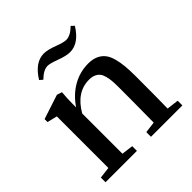

<svg xmlns="http://www.w3.org/2000/svg" viewBox="-171 -771 904 904"><g transform="rotate(-45 281.0 -318.5)"><path d="M341.3 -550.8Q315.9 -550.8 274.9 -566.4Q236.3 -580.6 220.7 -580.6Q192.9 -580.6 160.2 -548.3L145 -561.5Q189.9 -634.3 249 -634.3Q273.9 -634.3 314.9 -618.7Q351.6 -604.5 369.6 -604.5Q397.9 -604.5 430.2 -636.7L444.8 -623Q400.4 -550.8 341.3 -550.8ZM25.9 0V-31.2L83 -38.1V-381.3L33.2 -393.6V-413.1L155.3 -453.1L180.7 -444.8Q177.2 -404.8 177.2 -367.2V-347.2Q211.4 -397.9 259.5 -425.5Q307.6 -453.1 363.8 -453.1Q392.6 -453.1 413.1 -443.8Q433.6 -434.6 446.5 -418.5Q459.5 -402.3 466.8 -376Q474.1 -349.6 476.8 -320.8Q479.5 -292 479.5 -252.4Q479.5 -108.4 478 -38.6L537.6 -31.2V0H328.6V-31.2L384.8 -38.1Q386.2 -153.3 386.2 -272Q386.2 -296.9 384.8 -314.2Q383.3 -331.5 378.9 -348.1Q374.5 -364.7 366.5 -374.8Q358.4 -384.8 345 -390.6Q331.5 -396.5 312.5 -396.5Q229 -396.5 177.2 -306.6V-38.6L234.9 -31.2V0Z"/></g></svg>

Font: Elstob 10pt Medium
Style: Regular
Weight: 500
Designer: Peter S. Baker
Version: Version 1.015